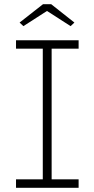

<svg xmlns="http://www.w3.org/2000/svg" viewBox="-20 -891 447 911"><path d="M56 0V-40H183V-660H56V-700H353V-660H225V-40H353V0ZM91 -767 73 -784 184 -871H223L333 -784L315 -767L203 -839Z"/></svg>

Font: Readex Pro Light
Style: Regular
Weight: 300
Designer: Bonnie Shaver-Troup, Thomas Jockin
Foundry: Lexend
Version: Version 1.200; ttfautohint (v1.8.3)